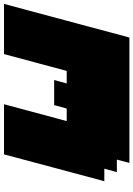

<svg xmlns="http://www.w3.org/2000/svg" viewBox="126 -791 665 957"><g transform="rotate(-90 458.5 -312.5)"><path d="M125 0H750Q777.8 -104 833.7 -312.3Q889.6 -520.5 917.5 -625H667.5L583.5 -312.5H521L538.1 -375H413.1L396 -312.5H333.5L417.5 -625H167.5Q145.5 -542 100.8 -375Q56.2 -208 33.7 -125H96.2L79.1 -62.5H141.6Z"/></g></svg>

Font: Faithful 32x
Style: BoldOblique
Weight: 400
Foundry: Faithful Resource Pack
Version: Version 1.0; January 27, 2023